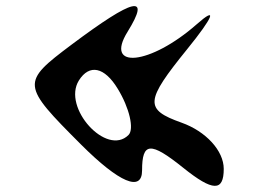

<svg xmlns="http://www.w3.org/2000/svg" viewBox="-20 -685 820 623"><path d="M212 -540C48 -417 49 -410 243 -216C367 -92 441 -61 441 -132C441 -224 468 -226 574 -141C671 -63 706 -63 706 -137C706 -196 648 -259 569 -287C448 -330 451 -357 587 -525C673 -631 687 -667 618 -606C468 -474 317 -458 394 -582C470 -705 415 -692 212 -540ZM236 -424C270 -478 319 -468 362 -397C400 -335 416 -266 397 -247C326 -176 181 -336 236 -424Z"/></svg>

Font: Venom Sans
Style: Regular
Weight: 400
Version: Version 1.001